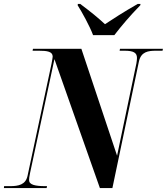

<svg xmlns="http://www.w3.org/2000/svg" viewBox="-57 -964 855 984"><path d="M420 -784H529C566 -832 610 -884 662 -937L663 -944H649C579 -904 520 -866 481 -840C451 -868 413 -900 354 -944H342L341 -937C362 -904 403 -830 420 -784ZM-37 0H182L184 -10H175C123 -10 92 -17 92 -41C92 -49 93 -58 97 -77L222 -661L455 0H519L655 -649C666 -699 702 -704 743 -704H776L778 -714H558L556 -704H581C627 -704 645 -694 645 -667C645 -660 644 -651 642 -639L543 -166L360 -714H112L110 -704H143C184 -704 213 -700 213 -674C213 -667 210 -656 207 -637L84 -62C74 -17 37 -10 -5 -10H-36Z"/></svg>

Font: Noto Serif Display Condensed ExtraBold
Style: Italic
Weight: 800
Width: 3
Italic angle: -12°
Designer: Monotype Design Team
Foundry: Monotype Imaging Inc.
Version: Version 2.009